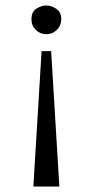

<svg xmlns="http://www.w3.org/2000/svg" viewBox="-20 -486 373 702"><path d="M149 -361Q127 -361 111 -376.5Q95 -392 95 -415Q95 -444 114 -455Q133 -466 149 -466Q167 -466 185.5 -454Q204 -442 204 -415Q204 -393 188 -377Q172 -361 149 -361ZM102 196 132 -299H167L197 196Z"/></svg>

Font: Belleza
Style: Regular
Weight: 400
Designer: Eduardo Rodriguez Tunni
Foundry: Eduardo Rodriguez Tunni
Version: Version 1.003; ttfautohint (v1.8.4.7-5d5b)